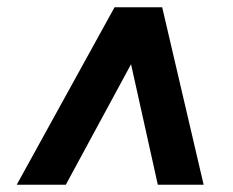

<svg xmlns="http://www.w3.org/2000/svg" viewBox="-20 -648 640 528"><path d="M26 -140 295 -628H426L540 -140H414L320 -563H390L161 -140Z"/></svg>

Font: Nunito Sans 11pt Black
Style: Italic
Weight: 900
Italic angle: -9°
Version: Version 3.101;gftools[0.9.27]